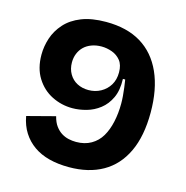

<svg xmlns="http://www.w3.org/2000/svg" viewBox="-103 -773 858 886"><g transform="rotate(15 326.0 -330.0)"><path d="M303 16Q251 16 208.5 5Q166 -6 134 -28.5Q102 -51 81 -84Q60 -117 52 -161L186 -196Q193 -168 206 -150.5Q219 -133 235 -123Q251 -113 269 -109Q287 -105 305 -105Q346 -105 376.5 -122.5Q407 -140 425 -170.5Q443 -201 452 -242.5Q461 -284 461 -330Q461 -347 459.5 -365.5Q458 -384 455.5 -404Q453 -424 450 -442H439Q441 -388 424 -351.5Q407 -315 378 -292.5Q349 -270 314.5 -260.5Q280 -251 248 -251Q196 -251 150 -274Q104 -297 75.5 -342.5Q47 -388 47 -453Q47 -493 60 -532.5Q73 -572 102.5 -605Q132 -638 180 -657Q228 -676 297 -676Q397 -676 464.5 -635Q532 -594 567.5 -515Q603 -436 603 -325Q603 -212 567 -136Q531 -60 464 -22Q397 16 303 16ZM298 -351Q330 -351 356.5 -365.5Q383 -380 398.5 -405.5Q414 -431 414 -466Q414 -502 397.5 -522.5Q381 -543 356 -552Q331 -561 306 -561Q280 -561 258.5 -553Q237 -545 222.5 -531Q208 -517 200 -497.5Q192 -478 192 -455Q192 -424 206 -400Q220 -376 244 -363.5Q268 -351 298 -351Z"/></g></svg>

Font: Bricolage Grotesque
Style: Bold
Weight: 700
Designer: Mathieu Triay
Foundry: Atelier Triay
Version: Version 1.001;gftools[0.9.33.dev8+g029e19f]